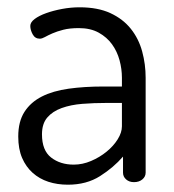

<svg xmlns="http://www.w3.org/2000/svg" viewBox="-20 -499 478 526"><path d="M198 -479Q248 -479 282.5 -463Q317 -447 338.5 -420Q360 -393 369.5 -358Q379 -323 379 -286V-26Q379 -15 370 -7.5Q361 0 347 0Q334 0 325.5 -7.5Q317 -15 317 -26V-70Q291 -40 254 -16.5Q217 7 166 7Q137 7 112.5 -1Q88 -9 69.5 -25.5Q51 -42 40.5 -66.5Q30 -91 30 -125Q30 -166 47 -192.5Q64 -219 94.5 -234.5Q125 -250 168 -256Q211 -262 263 -262H314V-286Q314 -310 307.5 -334Q301 -358 287 -377.5Q273 -397 250.5 -409.5Q228 -422 196 -422Q171 -422 153.5 -417.5Q136 -413 123.5 -407.5Q111 -402 103 -397.5Q95 -393 89 -393Q76 -393 69.5 -405Q63 -417 63 -428Q63 -438 75 -447Q87 -456 106.5 -463Q126 -470 150 -474.5Q174 -479 198 -479ZM314 -217H272Q237 -217 205.5 -214.5Q174 -212 149 -203Q124 -194 109.5 -177Q95 -160 95 -131Q95 -87 120 -67.5Q145 -48 182 -48Q206 -48 229.5 -58Q253 -68 272 -83.5Q291 -99 302.5 -117.5Q314 -136 314 -153Z"/></svg>

Font: Dosis
Style: Book
Weight: 400
Designer: EdgarTolentino, PabloImpallari, IginoMarini
Foundry: EdgarTolentino, PabloImpallari, IginoMarini
Version: Version 1.007